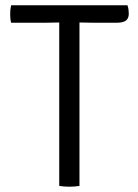

<svg xmlns="http://www.w3.org/2000/svg" viewBox="-20 -703 522 726"><path d="M22 -617Q20 -625 19.2 -633.5Q18.5 -642 18.5 -650Q18.5 -658 19.2 -666Q20 -674 22 -683H462Q464.5 -676 465.8 -667.5Q467 -659 467 -651.5Q467 -633 455.8 -625Q444.5 -617 421 -617H335Q326 -617 308.2 -617.5Q290.5 -618 280.5 -618H204Q194 -618 176.5 -617.5Q159 -617 149.5 -617ZM204 -544Q204 -564.5 204 -580.8Q204 -597 204 -618V-650H280.5V-618Q280.5 -597 280.5 -580.8Q280.5 -564.5 280.5 -544V0Q272.5 1.5 262 2.2Q251.5 3 242.5 3Q233 3 222.5 2.2Q212 1.5 204 0Z"/></svg>

Font: Signika SC
Style: Regular
Weight: 300
Designer: Anna Giedryś
Foundry: Anna Giedryś
Version: Version 2.000